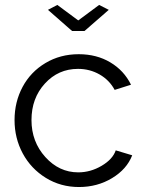

<svg xmlns="http://www.w3.org/2000/svg" viewBox="-20 -750 589 780"><path d="M212.9 -730 297.9 -667 382.8 -730 421.9 -710 323.2 -624H272.9L174.8 -710ZM300.8 9.8Q226.6 9.8 166.3 -27.3Q106 -64.5 72.5 -126.5Q39.1 -188.5 39.1 -262.2Q39.1 -335.9 71.8 -397Q104.5 -458 164.6 -493.9Q224.6 -529.8 299.8 -529.8Q372.6 -529.8 428.2 -496.6Q483.9 -463.4 512.2 -405.8L445.8 -384.8Q424.3 -424.8 384.5 -447.5Q344.7 -470.2 296.9 -470.2Q216.8 -470.2 162.4 -410.6Q107.9 -351.1 107.9 -262.2Q107.9 -174.3 164.1 -112.1Q220.2 -49.8 297.9 -49.8Q347.7 -49.8 392.8 -76.4Q438 -103 450.2 -139.2L517.1 -119.1Q495.1 -62.5 435.3 -26.4Q375.5 9.8 300.8 9.8Z"/></svg>

Font: Rawline
Style: Regular
Weight: 400
Designer: Matt McInerney, Pablo Impallari, Rodrigo Fuenzalida
Foundry: Matt McInerney, Pablo Impallari, Rodrigo Fuenzalida
Version: Version 4.020;PS 004.020;hotconv 1.0.88;makeotf.lib2.5.64775